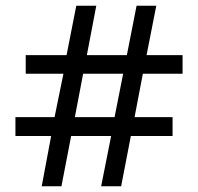

<svg xmlns="http://www.w3.org/2000/svg" viewBox="-20 -652 693 672"><path d="M159 -176H34V-242H171L202 -394H70V-459H213L247 -632H317L284 -459H424L458 -632H527L493 -459H619V-394H480L451 -242H584V-176H438L404 0H334L369 -176H229L195 0H126ZM381 -242 411 -394H271L242 -242Z"/></svg>

Font: uhindi25
Style: Book
Weight: 400
Designer: Jelle Bosma - Monotype Design Team
Foundry: Monotype Imaging Inc.
Version: Version 2.003